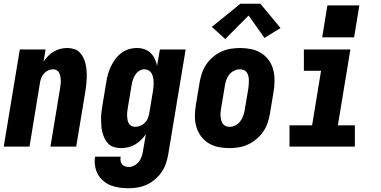

<svg xmlns="http://www.w3.org/2000/svg" viewBox="-20 -785 2040 1028"><path d="M0 0 86 -520H224L213 -455Q224 -471 237.5 -485Q251 -499 268 -509Q285 -519 303.5 -523.5Q322 -528 340 -528Q359 -528 376.5 -522.5Q394 -517 406 -505Q418 -493 426 -477Q434 -461 438 -443.5Q442 -426 443.5 -407.5Q445 -389 444.5 -370.5Q444 -352 442 -333Q440 -314 437 -295L388 0H250L302 -314Q303 -325 304.5 -335.5Q306 -346 305.5 -356.5Q305 -367 303 -377Q301 -387 296.5 -395.5Q292 -404 283.5 -409Q275 -414 264 -414Q251 -414 238 -408Q225 -402 215.5 -391.5Q206 -381 201 -368Q196 -355 194 -342L138 0Z M669 223Q644 223 619.5 219.5Q595 216 573 207.5Q551 199 533 183.5Q515 168 504 148Q493 128 489 103.5Q485 79 489 54H626Q624 65 625.5 75.5Q627 86 633 94Q639 102 649 105.5Q659 109 669 109Q685 109 699.5 101Q714 93 724 80Q734 67 739 51.5Q744 36 746 21L761 -67Q750 -50 735 -35.5Q720 -21 703 -11Q686 -1 666.5 3.5Q647 8 629 8Q610 8 592 3Q574 -2 561.5 -14Q549 -26 541 -42Q533 -58 528.5 -75.5Q524 -93 522.5 -111.5Q521 -130 521 -149Q521 -168 523.5 -187Q526 -206 529 -225L549 -345Q552 -366 558 -387Q564 -408 573.5 -428.5Q583 -449 597 -468Q611 -487 629.5 -501Q648 -515 669.5 -521.5Q691 -528 713 -528Q734 -528 753 -521.5Q772 -515 786 -501.5Q800 -488 808.5 -470.5Q817 -453 821 -433L836 -520H974L881 40Q877 64 869 88.5Q861 113 846.5 134.5Q832 156 811.5 174Q791 192 767.5 203Q744 214 719 218.5Q694 223 669 223ZM704 -106Q718 -106 731.5 -111.5Q745 -117 755.5 -127.5Q766 -138 771.5 -151.5Q777 -165 779 -178L799 -298Q801 -311 802 -323Q803 -335 802.5 -347Q802 -359 799.5 -371Q797 -383 791.5 -392.5Q786 -402 775.5 -408Q765 -414 753 -414Q738 -414 724.5 -405Q711 -396 703 -382.5Q695 -369 690.5 -354.5Q686 -340 684 -326L664 -206Q662 -195 661 -184.5Q660 -174 660.5 -163.5Q661 -153 663 -142.5Q665 -132 670 -123.5Q675 -115 684.5 -110.5Q694 -106 704 -106Z M1207 8Q1207 8 1207 8Q1207 8 1207 8Q1177 8 1148 2Q1119 -4 1095.5 -19Q1072 -34 1055.5 -56.5Q1039 -79 1031 -107Q1023 -135 1023.5 -164.5Q1024 -194 1029 -225L1049 -345Q1053 -369 1061.5 -394Q1070 -419 1085 -441Q1100 -463 1121 -480.5Q1142 -498 1166 -509Q1190 -520 1215.5 -524Q1241 -528 1266 -528Q1266 -528 1266 -528Q1266 -528 1266 -528Q1296 -528 1325 -522Q1354 -516 1378 -501Q1402 -486 1418.5 -463.5Q1435 -441 1442.5 -413Q1450 -385 1450 -355.5Q1450 -326 1445 -295L1425 -175Q1421 -151 1412.5 -126Q1404 -101 1388.5 -79Q1373 -57 1352 -39.5Q1331 -22 1307 -11Q1283 0 1257.5 4Q1232 8 1207 8ZM1209 -106Q1225 -106 1240 -113.5Q1255 -121 1265.5 -134.5Q1276 -148 1281.5 -163.5Q1287 -179 1290 -194L1310 -314Q1311 -325 1312 -336Q1313 -347 1312.5 -357.5Q1312 -368 1309.5 -378.5Q1307 -389 1301 -397.5Q1295 -406 1285 -410Q1275 -414 1264 -414Q1249 -414 1233.5 -406.5Q1218 -399 1207.5 -385.5Q1197 -372 1191.5 -356.5Q1186 -341 1184 -326L1164 -206Q1162 -195 1161 -184Q1160 -173 1161 -162.5Q1162 -152 1164.5 -141.5Q1167 -131 1173 -122.5Q1179 -114 1188.5 -110Q1198 -106 1209 -106ZM1186 -576 1114 -641 1267 -765H1374L1482 -635L1396 -582L1311 -702Z M1530 0V-114H1651L1699 -406H1607V-520H1856L1789 -114H1880V0ZM1705 -585 1733 -756H1904L1876 -585Z"/></svg>

Font: Iosevka SS04 Heavy Oblique
Style: Regular
Weight: 900
Italic angle: -9°
Monospace: yes
Designer: Belleve Invis
Foundry: Belleve Invis
Version: Version 19.0.0; ttfautohint (v1.8.4)